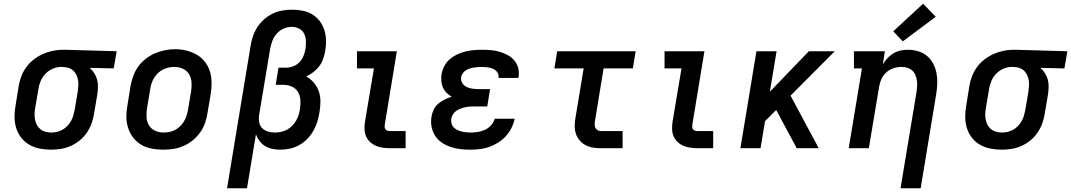

<svg xmlns="http://www.w3.org/2000/svg" viewBox="-20 -795 5746 1030"><path d="M254 8Q223 8 192.5 2Q162 -4 136.5 -19Q111 -34 93 -57.5Q75 -81 66.5 -109.5Q58 -138 58 -169.5Q58 -201 64 -232L80 -332Q84 -359 94 -385Q104 -411 120.5 -434Q137 -457 160 -475Q183 -493 208.5 -504.5Q234 -516 261 -522Q288 -528 315 -528Q319 -528 323 -528Q327 -528 331 -528L606 -520L590 -428L461 -431Q475 -419 485.5 -402.5Q496 -386 501 -367.5Q506 -349 505.5 -328.5Q505 -308 502 -288L485 -188Q481 -161 472 -135Q463 -109 447 -85Q431 -61 408.5 -42.5Q386 -24 360.5 -12.5Q335 -1 307.5 3.5Q280 8 254 8ZM255 -84Q270 -84 285.5 -87.5Q301 -91 315 -99Q329 -107 340.5 -118.5Q352 -130 360 -144Q368 -158 372.5 -173Q377 -188 380 -203L397 -303Q399 -318 400 -333.5Q401 -349 399 -363Q397 -377 391 -390.5Q385 -404 375.5 -414Q366 -424 352 -429.5Q338 -435 323 -435L316 -436Q314 -436 312 -436Q310 -436 308 -436Q286 -436 263.5 -426.5Q241 -417 224.5 -400Q208 -383 198.5 -361Q189 -339 186 -317L169 -217Q166 -201 165.5 -184.5Q165 -168 168 -153Q171 -138 178 -124.5Q185 -111 197 -101.5Q209 -92 224 -88Q239 -84 255 -84Z M854 8Q823 8 792.5 2Q762 -4 737 -19Q712 -34 694 -57.5Q676 -81 667 -109.5Q658 -138 658 -169.5Q658 -201 664 -232L680 -332Q685 -359 694.5 -386Q704 -413 720.5 -436.5Q737 -460 760.5 -478.5Q784 -497 810.5 -508.5Q837 -520 864.5 -525.5Q892 -531 920 -531Q951 -531 981 -523.5Q1011 -516 1036.5 -501Q1062 -486 1080 -462.5Q1098 -439 1106.5 -410.5Q1115 -382 1115 -350.5Q1115 -319 1110 -288L1093 -188Q1089 -161 1079.5 -134Q1070 -107 1053 -83.5Q1036 -60 1013 -41.5Q990 -23 963.5 -11.5Q937 0 909 4Q881 8 854 8ZM856 -84Q872 -84 888 -87Q904 -90 918.5 -97.5Q933 -105 945.5 -117Q958 -129 966.5 -143Q975 -157 980 -172Q985 -187 988 -203L1005 -303Q1009 -328 1007.5 -352.5Q1006 -377 994.5 -396.5Q983 -416 961.5 -426Q940 -436 915 -436Q899 -436 883.5 -432.5Q868 -429 853.5 -421.5Q839 -414 827 -402.5Q815 -391 806.5 -377Q798 -363 793 -347.5Q788 -332 786 -317L769 -217Q765 -193 766 -168.5Q767 -144 778 -124.5Q789 -105 810.5 -94.5Q832 -84 856 -84Q856 -84 856 -84Q856 -84 856 -84Z M1198 215 1324 -547Q1328 -573 1336.5 -599Q1345 -625 1360 -648.5Q1375 -672 1396.5 -691Q1418 -710 1443 -722Q1468 -734 1494.5 -738.5Q1521 -743 1547 -743Q1576 -743 1604 -737.5Q1632 -732 1655 -718Q1678 -704 1694.5 -682.5Q1711 -661 1719.5 -635Q1728 -609 1729 -580Q1730 -551 1725 -523Q1721 -502 1714 -480.5Q1707 -459 1693.5 -441Q1680 -423 1661.5 -408.5Q1643 -394 1623 -385Q1646 -372 1663.5 -351.5Q1681 -331 1690 -305.5Q1699 -280 1699 -251Q1699 -222 1694 -194Q1690 -168 1682.5 -143Q1675 -118 1661.5 -94Q1648 -70 1628.5 -50Q1609 -30 1585 -16.5Q1561 -3 1534.5 2.5Q1508 8 1483 8Q1461 8 1440 3.5Q1419 -1 1402 -11.5Q1385 -22 1372.5 -38.5Q1360 -55 1353 -74L1305 215ZM1454 -84Q1470 -84 1487 -87.5Q1504 -91 1519 -99Q1534 -107 1546.5 -119.5Q1559 -132 1568 -147Q1577 -162 1582 -178Q1587 -194 1589 -211Q1593 -234 1591.5 -258Q1590 -282 1578.5 -301.5Q1567 -321 1545.5 -330.5Q1524 -340 1500 -340H1459L1474 -432H1515Q1534 -432 1553.5 -439.5Q1573 -447 1587 -462Q1601 -477 1608.5 -496Q1616 -515 1619 -534Q1622 -555 1621 -576Q1620 -597 1611.5 -614.5Q1603 -632 1584.5 -641.5Q1566 -651 1545 -651Q1523 -651 1501.5 -641.5Q1480 -632 1464.5 -614.5Q1449 -597 1441 -575.5Q1433 -554 1429 -532L1370 -177Q1367 -158 1370.5 -139Q1374 -120 1386.5 -107.5Q1399 -95 1417 -89.5Q1435 -84 1454 -84Z M2071 0Q2051 0 2031.5 -3Q2012 -6 1995 -13.5Q1978 -21 1964.5 -34Q1951 -47 1943.5 -64.5Q1936 -82 1935.5 -102Q1935 -122 1938 -142L1986 -428H1895V-520H2109L2044 -126Q2043 -120 2043.5 -113Q2044 -106 2048 -101Q2052 -96 2058 -94Q2064 -92 2071 -92H2156V0Z M2504 8Q2476 8 2449 5Q2422 2 2396.5 -7Q2371 -16 2349.5 -30.5Q2328 -45 2314 -67Q2300 -89 2295 -116Q2290 -143 2295 -170Q2298 -189 2307 -207.5Q2316 -226 2331.5 -239Q2347 -252 2365 -261Q2383 -270 2403 -276Q2388 -285 2375.5 -297.5Q2363 -310 2356 -326Q2349 -342 2347.5 -361Q2346 -380 2349 -398Q2353 -420 2364 -441Q2375 -462 2393 -477.5Q2411 -493 2432.5 -503Q2454 -513 2476 -518.5Q2498 -524 2520.5 -526Q2543 -528 2565 -528Q2589 -528 2613 -526Q2637 -524 2659.5 -517.5Q2682 -511 2702.5 -500Q2723 -489 2738 -472Q2753 -455 2759.5 -432Q2766 -409 2762 -385Q2762 -383 2761.5 -381Q2761 -379 2761 -377H2654Q2654 -378 2654 -378.5Q2654 -379 2655 -380Q2656 -390 2652 -399.5Q2648 -409 2641 -415.5Q2634 -422 2625 -426Q2616 -430 2606 -432Q2596 -434 2585.5 -435Q2575 -436 2565 -436Q2554 -436 2543.5 -435Q2533 -434 2522 -432.5Q2511 -431 2500 -427.5Q2489 -424 2479.5 -418Q2470 -412 2463 -402.5Q2456 -393 2454 -382Q2451 -365 2459.5 -350.5Q2468 -336 2482 -329Q2496 -322 2512.5 -319.5Q2529 -317 2546 -317H2609L2594 -224H2531Q2518 -224 2505 -223.5Q2492 -223 2479.5 -220.5Q2467 -218 2454 -213.5Q2441 -209 2429.5 -201.5Q2418 -194 2410.5 -182.5Q2403 -171 2401 -158Q2399 -145 2402 -133Q2405 -121 2413 -112.5Q2421 -104 2432 -98.5Q2443 -93 2454.5 -90Q2466 -87 2478.5 -85.5Q2491 -84 2504 -84Q2523 -84 2543 -87Q2563 -90 2581.5 -98.5Q2600 -107 2614.5 -123Q2629 -139 2634 -158H2741Q2736 -133 2724 -109Q2712 -85 2694 -65Q2676 -45 2653 -30.5Q2630 -16 2605 -7Q2580 2 2554.5 5Q2529 8 2504 8Z M3202 0Q3180 0 3159 -3.5Q3138 -7 3120 -17Q3102 -27 3089 -42.5Q3076 -58 3069.5 -77.5Q3063 -97 3063 -119Q3063 -141 3067 -162L3111 -428H2954L2969 -520H3390L3375 -428H3218L3172 -147Q3170 -138 3170 -128.5Q3170 -119 3173.5 -110.5Q3177 -102 3185 -97Q3193 -92 3202 -92H3320V0Z M3721 0Q3701 0 3681.5 -3Q3662 -6 3645 -13.5Q3628 -21 3614.5 -34Q3601 -47 3593.5 -64.5Q3586 -82 3585.5 -102Q3585 -122 3588 -142L3636 -428H3545V-520H3759L3694 -126Q3693 -120 3693.5 -113Q3694 -106 3698 -101Q3702 -96 3708 -94Q3714 -92 3721 -92H3806V0Z M3952 0 4038 -520H4146L4110 -303L4319 -520H4458L4221 -282L4372 0H4254L4144 -205L4084 -145L4060 0Z M4811 215 4897 -303Q4899 -319 4900 -334.5Q4901 -350 4898.5 -365Q4896 -380 4890 -394Q4884 -408 4873 -417.5Q4862 -427 4847 -431.5Q4832 -436 4816 -436Q4795 -436 4773.5 -429Q4752 -422 4735 -407Q4718 -392 4708.5 -371Q4699 -350 4696 -329L4641 0H4533L4604 -428H4561V-520H4727L4716 -450Q4727 -468 4741.5 -483.5Q4756 -499 4774 -509.5Q4792 -520 4811.5 -524Q4831 -528 4851 -528Q4879 -528 4906 -520Q4933 -512 4953.5 -494.5Q4974 -477 4986.5 -453Q4999 -429 5004 -402Q5009 -375 5008 -346Q5007 -317 5002 -288L4919 215ZM4823 -573 4772 -627 4932 -775 5000 -705Z M5354 8Q5323 8 5292.5 2Q5262 -4 5236.5 -19Q5211 -34 5193 -57.5Q5175 -81 5166.5 -109.5Q5158 -138 5158 -169.5Q5158 -201 5164 -232L5180 -332Q5184 -359 5194 -385Q5204 -411 5220.5 -434Q5237 -457 5260 -475Q5283 -493 5308.5 -504.5Q5334 -516 5361 -522Q5388 -528 5415 -528Q5419 -528 5423 -528Q5427 -528 5431 -528L5706 -520L5690 -428L5561 -431Q5575 -419 5585.5 -402.5Q5596 -386 5601 -367.5Q5606 -349 5605.5 -328.5Q5605 -308 5602 -288L5585 -188Q5581 -161 5572 -135Q5563 -109 5547 -85Q5531 -61 5508.5 -42.5Q5486 -24 5460.5 -12.5Q5435 -1 5407.5 3.5Q5380 8 5354 8ZM5355 -84Q5370 -84 5385.5 -87.5Q5401 -91 5415 -99Q5429 -107 5440.5 -118.5Q5452 -130 5460 -144Q5468 -158 5472.5 -173Q5477 -188 5480 -203L5497 -303Q5499 -318 5500 -333.5Q5501 -349 5499 -363Q5497 -377 5491 -390.5Q5485 -404 5475.5 -414Q5466 -424 5452 -429.5Q5438 -435 5423 -435L5416 -436Q5414 -436 5412 -436Q5410 -436 5408 -436Q5386 -436 5363.5 -426.5Q5341 -417 5324.5 -400Q5308 -383 5298.5 -361Q5289 -339 5286 -317L5269 -217Q5266 -201 5265.5 -184.5Q5265 -168 5268 -153Q5271 -138 5278 -124.5Q5285 -111 5297 -101.5Q5309 -92 5324 -88Q5339 -84 5355 -84Z"/></svg>

Font: Iosevka Etoile SmBdObl
Style: Regular
Weight: 600
Italic angle: -9°
Designer: Belleve Invis
Foundry: Belleve Invis
Version: Version 15.5.2; ttfautohint (v1.8.4)